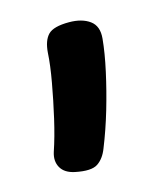

<svg xmlns="http://www.w3.org/2000/svg" viewBox="-63 -188 352 421"><g transform="rotate(-15 113.5 22.0)"><path d="M58.7 180.4Q35.9 175.7 27.3 160.5Q18.8 145.3 25.1 125.7Q35.6 94.7 44.6 55.5Q53.6 16.3 60.4 -21.9Q67.3 -60.1 68.8 -87.6Q70.8 -115 83.2 -127.7Q95.6 -140.3 130.6 -140.3Q160 -140.3 177.7 -127.4Q195.3 -114.6 192.6 -86.6Q189.6 -54.6 180.7 -14.3Q171.9 25.9 159.7 67.5Q147.4 109.1 132.4 146.4Q124.3 167.8 109.4 177.8Q94.4 187.8 58.7 180.4Z"/></g></svg>

Font: Playpen Sans
Style: Regular
Weight: 400
Designer: Laura Meseguer, Veronika Burian, José Scaglione, Kostas Bartsokas, Vera Evstafieva, Tom Grace, Yorlmar Campos
Foundry: TypeTogether
Version: Version 2.000